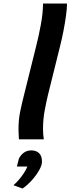

<svg xmlns="http://www.w3.org/2000/svg" viewBox="-20 -794 402 1094"><path d="M225.1 -773.9H361.8Q361.8 -747.1 356.2 -705.6Q350.6 -664.1 341.8 -618.9Q333 -573.7 323.2 -534.7L252.9 -251.5Q245.6 -221.7 235.4 -168.9Q225.1 -116.2 225.1 -59.1Q225.1 -28.8 229.5 0H87.9Q87.4 -11.2 86.4 -29.1Q85.4 -46.9 85.4 -56.6Q85.4 -112.8 95 -158.4Q104.5 -204.1 113.3 -238.3L187 -534.7Q200.7 -588.4 212.9 -654.5Q225.1 -720.7 225.1 -773.9ZM76.2 154.8 87.9 108.9Q99.1 87.9 116.7 75.4Q134.3 63 157.7 63Q186.5 63 202.9 78.9Q219.2 94.7 219.2 127Q219.2 147.5 202.9 176.3Q186.5 205.1 161.1 233.4Q135.7 261.7 108.4 280.3L56.6 261.2Q69.8 250.5 85.7 232.4Q101.6 214.4 115.2 193.6Q128.9 172.9 136.2 154.8Z"/></svg>

Font: Andika
Style: Bold Italic
Weight: 700
Italic angle: -14°
Designer: Victor Gaultney, Annie Olsen, Julie Remington, Don Collingsworth, Eric Hays, Becca Hirsbrunner
Foundry: SIL International
Version: Version 6.101